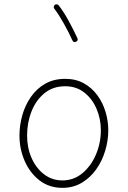

<svg xmlns="http://www.w3.org/2000/svg" viewBox="-20 -880 606 910"><path d="M289.1 -506.3Q339.4 -506.3 377.4 -485.1Q415.5 -463.9 441.4 -428.5Q467.3 -393.1 480.2 -349.9Q493.2 -306.6 493.2 -262.7Q493.2 -213.9 478.5 -165.3Q463.9 -116.7 435.8 -77.1Q407.7 -37.6 367.4 -13.7Q327.1 10.3 275.9 10.3Q212.9 10.3 167.2 -25.1Q121.6 -60.5 96.9 -117.2Q72.3 -173.8 72.3 -237.3Q72.3 -286.6 85.9 -334.5Q99.6 -382.3 126.7 -421.1Q153.8 -460 194.3 -483.2Q234.9 -506.3 289.1 -506.3ZM289.1 -471.2Q231 -471.2 190.7 -438.2Q150.4 -405.3 129.4 -352.1Q108.4 -298.8 108.4 -237.3Q108.4 -179.7 129.6 -131.3Q150.9 -83 188.7 -54Q226.6 -24.9 275.9 -24.9Q329.6 -24.9 370.6 -59.1Q411.6 -93.3 434.8 -147.7Q458 -202.1 458 -262.7Q458 -316.4 437.7 -364Q417.5 -411.6 379.6 -441.4Q341.8 -471.2 289.1 -471.2ZM239.7 -856.9Q243.7 -860.4 249 -859.6Q254.4 -858.9 257.8 -855Q280.8 -826.2 305.2 -781.5Q329.6 -736.8 346.7 -699.2Q352.1 -687.5 340.3 -682.1Q328.6 -676.8 323.2 -688.5Q306.6 -725.6 282.2 -769Q257.8 -812.5 237.3 -838.9Q233.9 -842.8 234.9 -848.1Q235.8 -853.5 239.7 -856.9Z"/></svg>

Font: Mikhak-DS1-FD ExtraLight
Style: Regular
Weight: 200
Designer: Amin Abedi
Version: Version 3.2